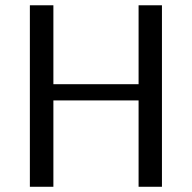

<svg xmlns="http://www.w3.org/2000/svg" viewBox="-20 -714 734 734"><path d="M94.2 0V-693.8H184.1V-392.1H509.8V-693.8H599.1V0H509.8V-330.1H184.1V0Z"/></svg>

Font: CMU Sans Serif
Style: Medium
Weight: 500
Version: Version 0.7.0